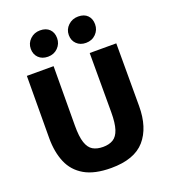

<svg xmlns="http://www.w3.org/2000/svg" viewBox="-174 -1116 1101 1249"><g transform="rotate(-20 376.5 -492.0)"><path d="M380 8Q265 8 196 -32Q127 -72 96.5 -144Q66 -216 66 -312L68 -743H253L251 -334Q250.5 -256 264.8 -213.8Q279 -171.5 307.2 -155.2Q335.5 -139 377 -139Q419 -139 447 -156Q475 -173 489 -215.5Q503 -258 503 -334V-743H687V-309Q687 -160 613.8 -76Q540.5 8 380 8ZM241 -813Q200.5 -813 176.2 -837Q152 -861 152 -899Q152 -938 180.2 -965Q208.5 -992 249 -992Q290.5 -992 313.8 -968.8Q337 -945.5 337 -907Q337 -868 309.8 -840.5Q282.5 -813 241 -813ZM504 -813Q464.5 -813 439.8 -837Q415 -861 415 -899Q415 -938 443.5 -965Q472 -992 513 -992Q554.5 -992 577.2 -968.8Q600 -945.5 600 -907Q600 -868 572.8 -840.5Q545.5 -813 504 -813Z"/></g></svg>

Font: Koeln Type Sans ExtraBold
Style: Regular
Weight: 800
Designer: Eben Sorkin
Foundry: Eben Sorkin
Version: Version 2.001